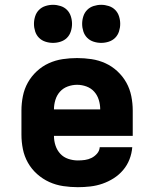

<svg xmlns="http://www.w3.org/2000/svg" viewBox="-20 -769 640 797"><path d="M303 8Q273 8 242.5 3.5Q212 -1 184.5 -13.5Q157 -26 134 -46.5Q111 -67 96 -93.5Q81 -120 75 -150Q69 -180 69 -210V-310Q69 -340 75 -370Q81 -400 95.5 -426Q110 -452 132.5 -473Q155 -494 182.5 -506.5Q210 -519 240 -523.5Q270 -528 300 -528Q330 -528 360 -523.5Q390 -519 417.5 -506.5Q445 -494 467.5 -473Q490 -452 504.5 -426Q519 -400 525 -370Q531 -340 531 -310V-205H204Q204 -184 210.5 -164.5Q217 -145 230.5 -130.5Q244 -116 263.5 -109.5Q283 -103 303 -103Q318 -103 332.5 -105Q347 -107 360 -113.5Q373 -120 383 -131.5Q393 -143 394 -158H529Q527 -132 517.5 -107.5Q508 -83 491 -63Q474 -43 452 -29Q430 -15 405.5 -6.5Q381 2 355 5Q329 8 303 8ZM396 -315Q396 -335 390 -354.5Q384 -374 371 -388.5Q358 -403 339 -410Q320 -417 300 -417Q280 -417 261 -410Q242 -403 229 -388.5Q216 -374 210 -354.5Q204 -335 204 -315ZM400 -591Q384 -591 368.5 -596Q353 -601 342 -612Q331 -623 326 -638.5Q321 -654 321 -670Q321 -686 326 -701.5Q331 -717 342 -728Q353 -739 368.5 -744Q384 -749 400 -749Q416 -749 431.5 -744Q447 -739 458 -728Q469 -717 474 -701.5Q479 -686 479 -670Q479 -654 474 -638.5Q469 -623 458 -612Q447 -601 431.5 -596Q416 -591 400 -591ZM200 -591Q184 -591 168.5 -596Q153 -601 142 -612Q131 -623 126 -638.5Q121 -654 121 -670Q121 -686 126 -701.5Q131 -717 142 -728Q153 -739 168.5 -744Q184 -749 200 -749Q216 -749 231.5 -744Q247 -739 258 -728Q269 -717 274 -701.5Q279 -686 279 -670Q279 -654 274 -638.5Q269 -623 258 -612Q247 -601 231.5 -596Q216 -591 200 -591Z"/></svg>

Font: Iosevka Custom Heavy Extended
Style: Regular
Weight: 900
Width: 7
Monospace: yes
Designer: Belleve Invis
Foundry: Belleve Invis
Version: Version 11.2.4; ttfautohint (v1.8.4)